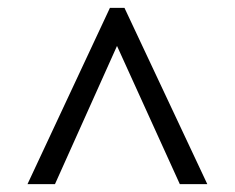

<svg xmlns="http://www.w3.org/2000/svg" viewBox="-20 -734 599 489"><path d="M50 -265 260 -714H297L508 -265H438L278 -617L120 -265Z"/></svg>

Font: Noto Serif Hentaigana Medium
Style: Regular
Weight: 500
Designer: Kazuhiro Yamada
Foundry: nipponia
Version: Version 1.000; ttfautohint (v1.8.4.7-5d5b)